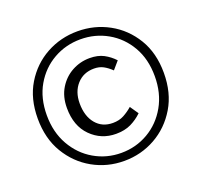

<svg xmlns="http://www.w3.org/2000/svg" viewBox="-127 -876 1087 1033"><g transform="rotate(-20 416.0 -359.0)"><path d="M416 12Q319 12 237 -34Q155 -80 105 -163.5Q55 -247 55 -361Q55 -475 105 -557.5Q155 -640 237 -685Q319 -730 416 -730Q513 -730 595 -685Q677 -640 727 -557.5Q777 -475 777 -361Q777 -247 727 -163.5Q677 -80 595 -34Q513 12 416 12ZM416 -34Q500 -34 570.5 -75Q641 -116 683 -190Q725 -264 725 -361Q725 -459 683 -531.5Q641 -604 570.5 -644Q500 -684 416 -684Q332 -684 261.5 -644Q191 -604 149 -531.5Q107 -459 107 -361Q107 -264 149 -190Q191 -116 261.5 -75Q332 -34 416 -34ZM424 -140Q340 -140 281 -199Q222 -258 222 -361Q222 -426 251 -473.5Q280 -521 327 -546.5Q374 -572 428 -572Q475 -572 508 -554.5Q541 -537 567 -509L529 -465Q506 -487 483.5 -499Q461 -511 431 -511Q370 -511 332.5 -469Q295 -427 295 -361Q295 -288 331 -244.5Q367 -201 428 -201Q464 -201 491 -215.5Q518 -230 542 -251L575 -203Q546 -175 510 -157.5Q474 -140 424 -140Z"/></g></svg>

Font: Source Han Sans & Saira Hybrid
Style: Regular
Weight: 400
Designer: Ryoko NISHIZUKA 西塚涼子 (kana & ideographs); Paul D. Hunt (Latin, Greek & Cyrillic); Wenlong ZHANG 张文龙 (bopomofo); Sandoll 
Foundry: Adobe Systems Incorporated
Version: Version 1.00;August 2, 2021;FontCreator 13.0.0.2675 64-bit